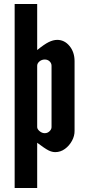

<svg xmlns="http://www.w3.org/2000/svg" viewBox="-20 -755 430 963"><path d="M53.5 188H166.5V-39Q205 -10 222.8 -1Q240.5 8 257 8Q283.5 8 305.5 -8Q327.5 -24 341 -48.8Q354.5 -73.5 354 -99V-448Q354 -493.5 328.8 -524.2Q303.5 -555 267 -555Q247 -555 224.2 -543.8Q201.5 -532.5 166.5 -504V-735H53.5ZM204.5 -87Q190.5 -87 178.5 -97.2Q166.5 -107.5 166.5 -117.5V-425Q166.5 -437.5 178 -447Q189.5 -456.5 204.5 -456.5Q219 -456.5 228.8 -447.2Q238.5 -438 238.5 -425V-117.5Q238.5 -106.5 228.5 -96.8Q218.5 -87 204.5 -87Z"/></svg>

Font: League Gothic SemiExpanded
Style: Regular
Weight: 400
Width: 6
Designer: The League of Moveable Type
Version: Version 1.600; ttfautohint (v1.8.3)